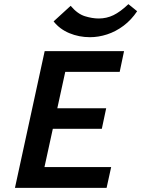

<svg xmlns="http://www.w3.org/2000/svg" viewBox="-20 -904 680 924"><path d="M493 0H52L195 -658H577L556 -558H294L194 -100H515ZM150 -284 172 -383H491L470 -284ZM413 -725Q360 -725 313.5 -744.5Q267 -764 238 -801L320 -876Q353 -837 388.5 -826Q424 -815 455 -815Q493 -815 526 -831Q559 -847 598 -884L640 -850Q612 -808 574.5 -780Q537 -752 495.5 -738.5Q454 -725 413 -725Z"/></svg>

Font: Ysabeau
Style: Bold Italic
Weight: 700
Italic angle: -12°
Designer: Christian Thalmann (Catharsis Fonts)
Version: Version 2.002